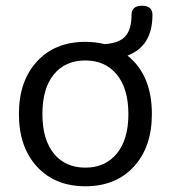

<svg xmlns="http://www.w3.org/2000/svg" viewBox="-20 -641 596 670"><path d="M278 -495Q312 -495 346 -487Q398 -491 418.5 -515.5Q439 -540 439 -589Q439 -621 476 -621Q512 -621 512 -589Q512 -480 425 -447Q510 -379 510 -243Q510 -128 447 -59.5Q384 9 278 9Q172 9 109 -59.5Q46 -128 46 -243Q46 -358 109 -426.5Q172 -495 278 -495ZM278 -56Q347 -56 387.5 -105Q428 -154 428 -243Q428 -332 387.5 -381Q347 -430 278 -430Q208 -430 168 -381.5Q128 -333 128 -243Q128 -154 168 -105Q208 -56 278 -56Z"/></svg>

Font: Nunito
Style: Regular
Weight: 400
Designer: Vernon Adams
Foundry: Vernon Adams
Version: Version 3.602